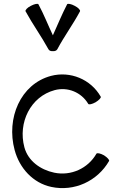

<svg xmlns="http://www.w3.org/2000/svg" viewBox="-20 -940 620 984"><path d="M274 -688C309 -754 355 -816 390 -882C393 -888 381 -901 363 -910C345 -920 327 -923 324 -918C297 -866 275 -812 251 -759C226 -812 205 -866 177 -918C174 -923 157 -920 138 -910C120 -901 108 -888 111 -882C147 -816 192 -754 228 -688C232 -680 241 -677 251 -678C260 -677 270 -680 274 -688ZM496 -445C445 -534 340 -577 241 -551C85 -509 11 -334 55 -171C80 -78 149 -2 243 18C360 43 479 -11 539 -115C542 -120 530 -133 513 -144C495 -154 477 -158 474 -152C431 -77 344 -37 258 -55C187 -70 124 -115 105 -185C71 -312 137 -445 260 -478C327 -496 397 -467 432 -408C435 -402 452 -406 470 -416C488 -427 500 -440 496 -445Z"/></svg>

Font: Nupuram Light
Style: Regular
Weight: 300
Designer: Santhosh Thottingal (santhosh.thottingal@gmail.com)
Foundry: SMC
Version: Version 1.000